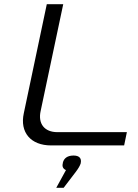

<svg xmlns="http://www.w3.org/2000/svg" viewBox="-20 -690 654 911"><path d="M202 -670 93 -153C73 -62 126 0 222 0H569L582 -63H252C192 -63 159 -102 173 -164L280 -670ZM247 201H282L340 125C352 109 359 97 363 85V84C368 61 356 48 329 48C301 48 283 60 278 83V85C274 100 279 111 293 117Z"/></svg>

Font: LT Wave Light
Style: Italic
Weight: 300
Designer: Daniel Lyons
Version: Version 2.5 (Glyphs App)